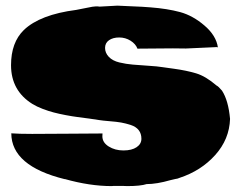

<svg xmlns="http://www.w3.org/2000/svg" viewBox="-20 -625 840 663"><path d="M621.6 -457.5 577.1 -458Q537.6 -458 454.6 -457Q448.7 -473.1 430.9 -484.4Q413.1 -495.6 391.6 -495.6Q370.1 -495.6 356.4 -486.1Q342.8 -476.6 342.8 -459.5Q342.8 -442.4 355.7 -428.7Q368.7 -415 392.1 -409.4Q415.5 -403.8 438.7 -401.9Q461.9 -399.9 492.9 -397.9Q523.9 -396 539.8 -393.3Q555.7 -390.6 580.1 -387.7Q623.5 -381.8 657 -371.8Q690.4 -361.8 727.1 -330.1Q734.4 -326.7 746.6 -312Q768.6 -278.3 774.4 -214.4Q772 -144 723.1 -89.6Q674.3 -35.2 599.6 -10.7Q593.8 -7.8 585 -6.8L568.4 -2.9Q521 10.7 486.3 10.7Q465.3 17.6 418.9 17.6L406.7 17.1H371.1L365.7 17.6Q290 17.6 203.6 -6.8V-6.3Q19.5 -51.8 19 -164.6Q44.9 -162.6 90.8 -162.6Q136.7 -162.6 215.1 -163.3Q293.5 -164.1 334 -164.1Q333.5 -161.1 333.5 -154.3Q333.5 -132.8 355.5 -119.1Q377.4 -105.5 406.2 -105.5Q435.1 -105.5 451.7 -116.7Q468.3 -127.9 468.3 -145.8Q468.3 -163.6 459 -175.5Q449.7 -187.5 431.6 -193.4Q413.6 -199.2 398.2 -201.9Q382.8 -204.6 358.4 -206.5Q334 -208.5 322.3 -210.4Q310.5 -212.4 287.6 -215.6Q264.6 -218.8 247.3 -220.9Q230 -223.1 206.8 -227.5Q183.6 -231.9 165.8 -236.6Q147.9 -241.2 127.4 -249Q106.9 -256.8 91.8 -266.1Q18.1 -312 18.1 -399.9Q18.1 -478.5 62.5 -521.5Q118.2 -574.7 243.2 -590.8Q255.9 -592.8 279.3 -597.9Q302.7 -603 311.5 -603Q320.3 -603 323.2 -602.1L385.3 -605.5L471.2 -601.6Q476.1 -601.1 499.5 -599.6Q557.6 -595.2 601.8 -583.3Q646 -571.3 686.3 -536.6Q726.6 -502 732.4 -461.4L729 -462.4Z"/></svg>

Font: Bowlby One
Style: Regular
Weight: 400
Designer: vernon adams
Foundry: vernon adams
Version: Version 1.001